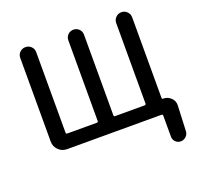

<svg xmlns="http://www.w3.org/2000/svg" viewBox="-157 -901 1315 1282"><g transform="rotate(-20 500.0 -260.0)"><path d="M891.6 -104.5Q891.6 -95.7 900.4 -95.7Q932.6 -95.7 955.6 -73.2Q978.5 -50.8 976.6 -19.5L968.8 161.1Q967.8 182.6 951.7 197.8Q935.5 212.9 914.1 212.9Q892.6 212.9 877.4 197.8Q862.3 182.6 862.3 161.1V11.7Q862.3 2 852.5 2H181.6Q146.5 2 121.6 -22.9Q96.7 -47.9 96.7 -83V-677.7Q96.7 -701.2 113.3 -717.3Q129.9 -733.4 153.3 -733.4Q176.8 -733.4 193.4 -717.3Q210 -701.2 210 -677.7V-105.5Q210 -95.7 219.7 -95.7H428.7Q438.5 -95.7 438.5 -105.5V-677.7Q438.5 -701.2 454.6 -717.3Q470.7 -733.4 494.1 -733.4Q517.6 -733.4 533.7 -717.3Q549.8 -701.2 549.8 -677.7V-105.5Q549.8 -95.7 559.6 -95.7H768.6Q778.3 -95.7 778.3 -105.5V-676.8Q778.3 -700.2 794.9 -716.8Q811.5 -733.4 835 -733.4Q858.4 -733.4 875 -716.8Q891.6 -700.2 891.6 -676.8Z"/></g></svg>

Font: Gen Jyuu GothicX Medium
Style: Regular
Weight: 500
Designer: Ryoko NISHIZUKA (kana &amp; ideographs); Paul D. Hunt (Latin, Greek &amp; Cyrillic); Wenlong ZHANG (bopomofo); Sandoll C
Version: Version 1.058.20140828